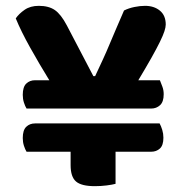

<svg xmlns="http://www.w3.org/2000/svg" viewBox="-20 -631 627 658"><path d="M71 -259Q66 -267 62 -279.5Q58 -292 58 -306Q58 -333 70 -344.5Q82 -356 100 -356H149Q114 -413 83 -468.5Q52 -524 34 -568Q45 -584 64.5 -597.5Q84 -611 113 -611Q147 -611 168 -596.5Q189 -582 209 -544L300 -370H306Q321 -402 333 -428Q345 -454 355.5 -479.5Q366 -505 378 -532.5Q390 -560 405 -595Q421 -603 440.5 -607Q460 -611 477 -611Q508 -611 528 -594.5Q548 -578 548 -547Q548 -538 543.5 -524Q539 -510 528 -487.5Q517 -465 499 -433Q481 -401 454 -356H528Q532 -346 536.5 -334Q541 -322 541 -308Q541 -282 528.5 -270.5Q516 -259 498 -259ZM376 -111V-1Q365 2 345.5 4.5Q326 7 305 7Q259 7 240.5 -9Q222 -25 222 -65V-111H71Q66 -119 62 -131.5Q58 -144 58 -158Q58 -185 70 -196.5Q82 -208 100 -208H527Q532 -199 536 -186Q540 -173 540 -159Q540 -133 528 -122Q516 -111 498 -111Z"/></svg>

Font: Baloo 2
Style: Bold
Weight: 700
Designer: Sarang Kulkarni and Ek Type
Foundry: Ek Type
Version: Version 1.640;hotconv 1.0.111;makeotfexe 2.5.65597; ttfautoh